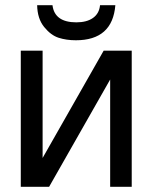

<svg xmlns="http://www.w3.org/2000/svg" viewBox="-20 -719 587 739"><path d="M60 -524H144V-111L379 -524H487V0H404V-413L169 0H60ZM123 -699H182Q190 -633 274 -633Q314 -633 338 -650Q362 -667 365 -699H424Q413 -564 272 -564Q236 -564 206 -573.5Q176 -583 150 -615Q124 -647 123 -699Z"/></svg>

Font: ColatingCofangSans
Style: Regular
Weight: 400
Foundry: GNU
Version: Version 412.227;June 27, 2022;FontCreator 11.0.0.2412 32-bit